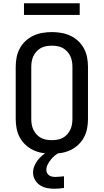

<svg xmlns="http://www.w3.org/2000/svg" viewBox="-20 -941 640 1185"><path d="M300 8Q271 8 241.5 3Q212 -2 185.5 -14.5Q159 -27 137.5 -47Q116 -67 102 -93Q88 -119 82.5 -148Q77 -177 77 -206V-529Q77 -558 82.5 -587Q88 -616 102 -642Q116 -668 137.5 -688Q159 -708 185.5 -720.5Q212 -733 241.5 -738Q271 -743 300 -743Q329 -743 358.5 -738Q388 -733 414.5 -720.5Q441 -708 462.5 -688Q484 -668 498 -642Q512 -616 517.5 -587Q523 -558 523 -529V-206Q523 -177 517.5 -148Q512 -119 498 -93Q484 -67 462.5 -47Q441 -27 414.5 -14.5Q388 -2 358.5 3Q329 8 300 8ZM300 -76Q317 -76 334.5 -79Q352 -82 367 -90Q382 -98 394 -111Q406 -124 413.5 -139.5Q421 -155 424 -172Q427 -189 427 -206V-529Q427 -546 424 -563Q421 -580 413.5 -595.5Q406 -611 394 -624Q382 -637 367 -645Q352 -653 334.5 -656Q317 -659 300 -659Q283 -659 265.5 -656Q248 -653 233 -645Q218 -637 206 -624Q194 -611 186.5 -595.5Q179 -580 176 -563Q173 -546 173 -529V-206Q173 -189 176 -172Q179 -155 186.5 -139.5Q194 -124 206 -111Q218 -98 233 -90Q248 -82 265.5 -79Q283 -76 300 -76ZM316 224Q293 224 270 219.5Q247 215 227.5 202.5Q208 190 196 169Q184 148 184 125Q184 104 192 84Q200 64 213 47.5Q226 31 242.5 17Q259 3 277 -7L278 -8H348V0Q332 8 318.5 19Q305 30 294 44Q283 58 274.5 74Q266 90 266 107Q266 117 270.5 126.5Q275 136 283.5 141.5Q292 147 302 149Q312 151 322 151Q335 151 348.5 149.5Q362 148 375 147V219Q360 221 345.5 222.5Q331 224 316 224ZM128 -849V-921H472V-849Z"/></svg>

Font: Iosevka SS04 Medium Extended
Style: Regular
Weight: 500
Width: 7
Monospace: yes
Designer: Belleve Invis
Foundry: Belleve Invis
Version: Version 19.0.0; ttfautohint (v1.8.4)